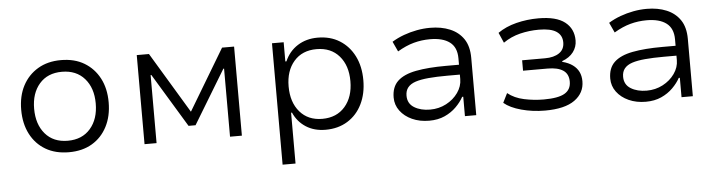

<svg xmlns="http://www.w3.org/2000/svg" viewBox="-44 -695 3983 1065"><g transform="rotate(-5 1947.5 -162.5)"><path d="M318 8Q243 8 188.5 -24Q134 -56 104 -114Q74 -172 74 -249Q74 -326 104 -383Q134 -440 188.5 -472.5Q243 -505 317 -505Q393 -505 447 -472.5Q501 -440 531 -383Q561 -326 561 -249Q561 -172 531 -114Q501 -56 447 -24Q393 8 318 8ZM317 -56Q397 -56 443 -109Q489 -162 489 -249Q489 -335 443 -387.5Q397 -440 317 -440Q237 -440 191.5 -387.5Q146 -335 146 -249Q146 -162 191.5 -109Q237 -56 317 -56Z M739 0V-496H807L1011 -157L1214 -496H1281V0H1215V-379H1211L1030 -80H991L810 -379H806V0Z M1492 180V-496H1557V-389H1563Q1587 -444 1635 -474.5Q1683 -505 1747 -505Q1817 -505 1869 -472.5Q1921 -440 1950 -382.5Q1979 -325 1979 -248Q1979 -173 1950.5 -115Q1922 -57 1869.5 -24.5Q1817 8 1747 8Q1684 8 1638 -21.5Q1592 -51 1569 -103H1564V180ZM1734 -54Q1814 -54 1860.5 -107.5Q1907 -161 1907 -249Q1907 -336 1861 -389Q1815 -442 1735 -442Q1655 -442 1609 -389Q1563 -336 1563 -249Q1563 -161 1609 -107.5Q1655 -54 1734 -54Z M2324 8Q2271 8 2229 -11Q2187 -30 2162.5 -63Q2138 -96 2138 -137Q2138 -196 2172.5 -228.5Q2207 -261 2275 -274Q2343 -287 2442 -287H2529V-232H2445Q2385 -232 2340.5 -228Q2296 -224 2267.5 -214.5Q2239 -205 2224.5 -187Q2210 -169 2210 -141Q2210 -97 2246 -75Q2282 -53 2334 -53Q2383 -53 2424 -74.5Q2465 -96 2490 -131.5Q2515 -167 2515 -207V-323Q2515 -384 2476.5 -413Q2438 -442 2367 -442Q2320 -442 2276 -430Q2232 -418 2185 -390L2159 -446Q2190 -465 2225.5 -478Q2261 -491 2298.5 -498Q2336 -505 2373 -505Q2435 -505 2483 -485Q2531 -465 2558.5 -424.5Q2586 -384 2586 -319V0H2523V-108H2517Q2502 -80 2475 -53Q2448 -26 2410.5 -9Q2373 8 2324 8Z M2969 8Q2900 8 2837.5 -9Q2775 -26 2741 -55L2767 -107Q2804 -77 2858 -65.5Q2912 -54 2967 -54Q3048 -54 3083.5 -75Q3119 -96 3119 -140Q3119 -183 3089 -203Q3059 -223 3003 -223H2866V-281H2994Q3043 -281 3072.5 -301Q3102 -321 3102 -360Q3102 -400 3070.5 -421Q3039 -442 2973 -442Q2919 -442 2868 -429.5Q2817 -417 2774 -387L2749 -444Q2793 -475 2852.5 -490Q2912 -505 2976 -505Q3075 -505 3123 -467.5Q3171 -430 3171 -365Q3171 -329 3149.5 -300.5Q3128 -272 3087 -257V-253Q3122 -244 3144.5 -227.5Q3167 -211 3178 -188.5Q3189 -166 3189 -136Q3189 -71 3134 -31.5Q3079 8 2969 8Z M3530 8Q3477 8 3435 -11Q3393 -30 3368.5 -63Q3344 -96 3344 -137Q3344 -196 3378.5 -228.5Q3413 -261 3481 -274Q3549 -287 3648 -287H3735V-232H3651Q3591 -232 3546.5 -228Q3502 -224 3473.5 -214.5Q3445 -205 3430.5 -187Q3416 -169 3416 -141Q3416 -97 3452 -75Q3488 -53 3540 -53Q3589 -53 3630 -74.5Q3671 -96 3696 -131.5Q3721 -167 3721 -207V-323Q3721 -384 3682.5 -413Q3644 -442 3573 -442Q3526 -442 3482 -430Q3438 -418 3391 -390L3365 -446Q3396 -465 3431.5 -478Q3467 -491 3504.5 -498Q3542 -505 3579 -505Q3641 -505 3689 -485Q3737 -465 3764.5 -424.5Q3792 -384 3792 -319V0H3729V-108H3723Q3708 -80 3681 -53Q3654 -26 3616.5 -9Q3579 8 3530 8Z"/></g></svg>

Font: Nunito Sans 6pt Light
Style: Regular
Weight: 300
Version: Version 3.101;gftools[0.9.27]